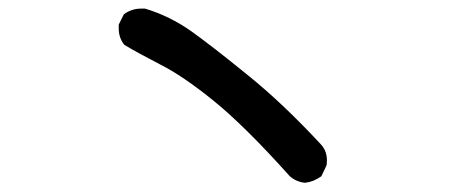

<svg xmlns="http://www.w3.org/2000/svg" viewBox="-20 -583 1040 435"><path d="M249 -518.6Q249 -521.5 249 -527.3L260.7 -550.8Q278.3 -563.5 299.8 -563.5Q305.7 -563.5 308.6 -563.5Q364.3 -546.9 414.1 -511.7Q461.9 -477.5 541 -413.1Q621.1 -348.6 707 -255.9Q720.7 -241.2 720.7 -219.7Q720.7 -209 718.8 -206.1L708 -183.6Q690.4 -170.9 670.9 -168.9Q651.4 -170.9 636.7 -183.6Q535.2 -296.9 464.8 -354Q394.5 -411.1 341.8 -437.5Q289.1 -464.8 261.7 -481.4Q249 -497.1 249 -518.6Z"/></svg>

Font: JasonHandwriting2
Style: SemiBold
Weight: 600
Version: Version 1.04.7